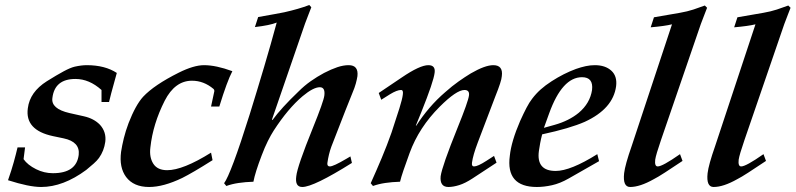

<svg xmlns="http://www.w3.org/2000/svg" viewBox="-20 -729 3174 766"><path d="M446 -438Q417 -334 415 -322H385V-370Q336 -414 281 -414Q198 -414 189 -338Q183 -295 257 -278L315 -265Q355 -256 379 -231Q405 -202 400 -163Q395 -127 375 -99Q367 -88 354 -76.5Q341 -65 324 -51Q232 17 144 17Q96 17 12 -10Q26 -50 35 -82.5Q44 -115 50 -141H80L74 -94Q90 -71 124 -54Q156 -38 191 -38Q285 -38 294 -111Q300 -163 234 -177L191 -186Q79 -210 91 -297Q99 -362 167 -405Q207 -430 234 -444.5Q261 -459 278 -463Q305 -469 326 -469Q399 -469 446 -438Z M907 -445Q886 -405 855 -304H822L834 -360Q837 -369 832 -374Q793 -407 746 -407Q678 -407 637 -327Q590 -234 580 -141Q575 -102 591.5 -76Q608 -50 647 -50Q710 -50 822 -120L828 -90Q787 -64 757 -46.5Q727 -29 707 -19Q632 17 575 17Q513 17 483 -23Q455 -61 463 -123Q467 -149 474 -177.5Q481 -206 493 -238Q521 -310 551 -343Q595 -390 693 -439Q753 -469 794 -469Q842 -469 907 -445Z M1384 -79Q1231 17 1186 17Q1156 17 1162 -26Q1166 -65 1228 -218Q1271 -324 1274 -348Q1278 -381 1256 -381Q1230 -381 1187 -345Q1129 -296 1072 -208Q1061 -191 1048.5 -166Q1036 -141 1024 -109Q998 -41 991 -4Q959 -3 932 1Q905 5 883 13L874 2Q887 -15 912.5 -83Q938 -151 976 -272Q1007 -372 1034 -463Q1061 -554 1084 -639Q1057 -628 997 -621L1010 -661Q1051 -668 1077 -673Q1103 -678 1114 -680Q1172 -693 1214 -709L1222 -700Q1218 -689 1211.5 -673Q1205 -657 1197 -635L1065 -252L1067 -250Q1102 -298 1171 -364Q1194 -387 1219.5 -405Q1245 -423 1273 -438Q1302 -453 1326 -461Q1350 -469 1371 -469Q1411 -469 1406 -425Q1404 -412 1399.5 -395.5Q1395 -379 1386 -358L1358 -288L1302 -144Q1291 -114 1286 -78Q1285 -65 1296 -65Q1310 -65 1361 -95L1378 -105Z M1961 -80 1865 -17Q1836 2 1812 9.5Q1788 17 1769 17Q1734 17 1738 -26Q1744 -67 1805 -218Q1848 -324 1851 -348Q1854 -370 1833 -370Q1801 -370 1734 -303Q1693 -262 1663 -216Q1633 -170 1614 -118Q1599 -77 1589.5 -49Q1580 -21 1576 -4Q1544 -3 1517 1Q1490 5 1468 13L1459 2Q1482 -49 1503 -99Q1524 -149 1542 -200Q1562 -260 1573.5 -297Q1585 -334 1587 -351Q1590 -370 1580 -370Q1564 -370 1536 -353L1501 -331L1491 -358L1583 -420Q1655 -469 1689 -469Q1718 -469 1714 -439Q1710 -404 1661 -282L1639 -228H1641Q1664 -264 1693 -298Q1722 -332 1757 -362Q1784 -386 1809.5 -404Q1835 -422 1858 -436Q1915 -469 1948 -469Q1988 -469 1982 -425Q1981 -406 1956 -344L1886 -160Q1867 -110 1863 -80Q1861 -65 1871 -65Q1886 -65 1920 -87L1951 -107Z M2438 -385Q2426 -295 2313 -243Q2254 -217 2143 -193Q2138 -174 2135 -157.5Q2132 -141 2130 -127Q2119 -47 2197 -47Q2256 -47 2363 -114L2370 -86L2249 -17Q2214 3 2182 10Q2150 17 2122 17Q1997 17 2014 -108Q2020 -165 2055 -246Q2069 -277 2080.5 -299Q2092 -321 2103 -335Q2118 -355 2137 -372Q2156 -389 2181 -405Q2229 -436 2278 -454Q2298 -461 2316.5 -465Q2335 -469 2353 -469Q2395 -469 2419 -447Q2443 -425 2438 -385ZM2342 -370Q2348 -421 2302 -421Q2223 -421 2171 -277L2150 -219L2193 -231Q2250 -247 2289 -279Q2334 -317 2342 -370Z M2801 -698Q2797 -687 2790.5 -671Q2784 -655 2776 -633L2617 -170Q2597 -112 2594 -92Q2591 -65 2604 -65Q2623 -65 2693 -114L2703 -87Q2661 -59 2632.5 -40.5Q2604 -22 2588 -14Q2533 17 2494 17Q2464 17 2470 -38Q2474 -72 2500 -146L2661 -632Q2633 -625 2576 -620L2589 -660L2693 -678Q2722 -683 2746.5 -691Q2771 -699 2792 -707Z M3134 -698Q3130 -687 3123.5 -671Q3117 -655 3109 -633L2950 -170Q2930 -112 2927 -92Q2924 -65 2937 -65Q2956 -65 3026 -114L3036 -87Q2994 -59 2965.5 -40.5Q2937 -22 2921 -14Q2866 17 2827 17Q2797 17 2803 -38Q2807 -72 2833 -146L2994 -632Q2966 -625 2909 -620L2922 -660L3026 -678Q3055 -683 3079.5 -691Q3104 -699 3125 -707Z"/></svg>

Font: DG Didot
Style: Bold Italic
Weight: 700
Designer: David Gatwood, Takis Katsoulidis, and George D. Matthiopoulos
Foundry: David Gatwood
Version: Version 1.0